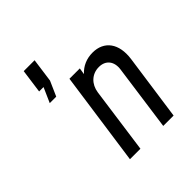

<svg xmlns="http://www.w3.org/2000/svg" viewBox="-198 -899 1048 1048"><g transform="rotate(-45 326.0 -375.0)"><path d="M143 -750 124 -612H158L120 -526H170L208 -612L227 -750ZM480 -556C434 -556 394 -539 364 -506L370 -544H290L213 0H294L347 -382C355 -438 395 -476 449 -476C502 -476 531 -438 523 -382L470 0H550L604 -382C619 -490 569 -556 480 -556Z"/></g></svg>

Font: Mohave
Style: Italic
Weight: 400
Italic angle: -8°
Designer: Gumpita Rahayu
Foundry: Tokotype
Version: Version 2.002;PS 002.002;hotconv 1.0.88;makeotf.lib2.5.64775